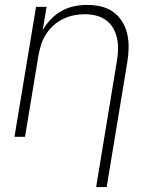

<svg xmlns="http://www.w3.org/2000/svg" viewBox="-20 -558 640 783"><path d="M372 205 457 -311Q461 -334 461.5 -357.5Q462 -381 457 -403Q452 -425 441 -444Q430 -463 412 -476Q394 -489 371.5 -494.5Q349 -500 326 -500Q303 -500 281 -495.5Q259 -491 238 -481Q217 -471 199 -455Q181 -439 168 -419Q155 -399 148 -377Q141 -355 137 -333L82 0H39L127 -530H170L154 -435Q168 -459 187.5 -479.5Q207 -500 231.5 -513.5Q256 -527 282.5 -532.5Q309 -538 335 -538Q364 -538 392 -531.5Q420 -525 442 -509Q464 -493 478.5 -469.5Q493 -446 499 -419Q505 -392 504.5 -362.5Q504 -333 499 -304L415 205Z"/></svg>

Font: Iosevka Curly XLtEx
Style: Italic
Weight: 200
Width: 7
Italic angle: -9°
Monospace: yes
Designer: Belleve Invis
Foundry: Belleve Invis
Version: Version 11.1.0; ttfautohint (v1.8.3)